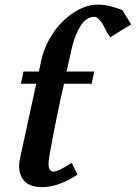

<svg xmlns="http://www.w3.org/2000/svg" viewBox="-20 -792 577 815"><path d="M285.2 -588.9 262.7 -488.3H379.9L369.1 -436.5H252Q223.1 -315.4 190.9 -138.2Q186 -111.3 186 -96.7Q186 -63.5 208 -63.5Q226.6 -63.5 284.2 -100.6L309.1 -51.3Q275.9 -27.8 235.8 -12.7Q195.8 2.4 158.7 2.4Q108.9 2.4 85 -22.2Q61 -46.9 61 -86.9Q61 -103 65.4 -122.1Q72.8 -157.7 96.4 -264.2Q120.1 -370.6 133.8 -436.5H68.8L79.6 -488.3H145Q149.4 -509.3 156.2 -540Q169.4 -596.7 203.9 -649.2Q238.3 -701.7 290.5 -737.1Q342.8 -772.5 397.9 -772.5Q441.9 -772.5 500 -748.5L536.6 -688.5L447.8 -633.8Q434.1 -653.3 431.2 -660.2Q422.9 -677.2 417.5 -687Q412.1 -696.8 401.4 -708.7Q390.6 -720.7 380.9 -720.7Q346.7 -720.7 322 -682.1Q297.4 -643.6 285.2 -588.9Z"/></svg>

Font: Flanker
Style: Bold Italic
Weight: 700
Italic angle: -12°
Designer: Flanker
Version: Version 2.000